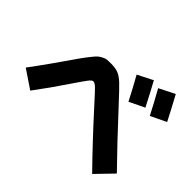

<svg xmlns="http://www.w3.org/2000/svg" viewBox="-165 -1074 1331 1331"><g transform="rotate(45 500.0 -409.0)"><path d="M800 -594 688 -540Q648 -618 595 -713L707 -770Q752 -688 800 -594ZM977 -630 862 -575Q820 -658 767 -752L882 -810Q946 -692 977 -630ZM17 -204Q25 -214 62 -265Q99 -316 136.5 -369Q174 -422 174 -423Q217 -485 236 -512Q255 -539 280 -570.5Q305 -602 315.5 -611Q326 -620 345 -630Q364 -640 377.5 -641Q391 -642 416 -642Q462 -642 489.5 -630Q517 -618 547 -590Q577 -562 658 -474Q838 -279 983 -131L864 -8Q708 -167 537 -356Q475 -425 453 -446.5Q431 -468 416 -468Q404 -468 385.5 -444Q367 -420 319 -349Q239 -229 152 -113Z"/></g></svg>

Font: Mplus 1p ExtraBold
Style: Regular
Weight: 800
Version: Version 1.061